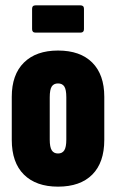

<svg xmlns="http://www.w3.org/2000/svg" viewBox="-20 -692 434 718"><path d="M197 6Q115 6 69.5 -39Q24 -84 24 -169V-330Q24 -413 69.5 -458Q115 -503 197 -503Q280 -503 325 -458Q370 -413 370 -330V-169Q370 -84 325 -39Q280 6 197 6ZM197 -118Q213 -118 220.5 -130Q228 -142 228 -170V-328Q228 -357 220.5 -368.5Q213 -380 197 -380Q181 -380 173.5 -368.5Q166 -357 166 -328V-170Q166 -142 173.5 -130Q181 -118 197 -118ZM113 -570Q100 -570 100 -583V-659Q100 -672 113 -672H281Q294 -672 294 -659V-583Q294 -570 281 -570Z"/></svg>

Font: Sofia Sans Extra Condensed Black
Style: Regular
Weight: 900
Designer: Botio Nikoltchev, Ani Petrova
Foundry: lettersoup
Version: Version 4.101